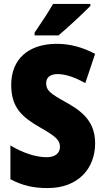

<svg xmlns="http://www.w3.org/2000/svg" viewBox="-20 -947 531 977"><path d="M440 -917V-927H250C225 -883 189 -829 156 -781V-767H278C329 -810 406 -882 440 -917ZM464 -217C464 -317 413 -372 322 -423C233 -472 215 -487 215 -524C215 -550 232 -570 273 -570C313 -570 361 -554 414 -524L464 -673C403 -705 339 -724 270 -724C123 -724 37 -645 37 -515C37 -398 94 -350 185 -298C267 -251 285 -233 285 -200C285 -169 263 -147 217 -147C163 -147 95 -169 33 -207V-35C96 -2 150 10 223 10C377 10 464 -89 464 -217Z"/></svg>

Font: Noto Sans Condensed Black
Style: Regular
Weight: 900
Width: 3
Designer: Monotype Design Team
Foundry: Monotype Imaging Inc.
Version: Version 2.013